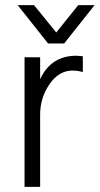

<svg xmlns="http://www.w3.org/2000/svg" viewBox="-20 -731 390 751"><path d="M231 -561H168L49 -711H113L200 -604L286 -711H350ZM137 0H76V-507H137V-421Q179 -513 279 -513Q286 -513 304 -511V-449Q284 -455 264 -455Q210 -455 173.5 -401.5Q137 -348 137 -283Z"/></svg>

Font: Hind Mysuru Light
Style: Regular
Weight: 300
Designer: Manushi Parikh, Hitesh Malaviya
Foundry: Indian Type Foundry
Version: Version 0.703;PS 1.0;hotconv 1.0.86;makeotf.lib2.5.63406